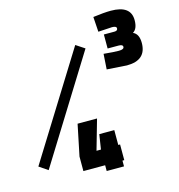

<svg xmlns="http://www.w3.org/2000/svg" viewBox="-352 -913 1049 1125"><g transform="rotate(-15 173.0 -350.5)"><path d="M-224 -29 -171 7 222 -626 169 -661ZM156 65V100H261V65H272V-30H261V-120H170L156 -30H129L181 -212H63L24 -23V65ZM310 -475 431 -467Q549 -467 549 -572Q549 -627 514 -642Q543 -659 543 -712Q543 -801 422 -801Q382 -801 314 -792L320 -701L404 -706Q431 -706 431 -692Q431 -677 411 -677H347V-592H413Q439 -592 439 -578Q439 -562 408 -562Q378 -562 316 -568Z"/></g></svg>

Font: Online Auction - Bold
Style: Bold
Weight: 500
Designer: Mohamed Mostafa, the designer of Online Auction
Foundry: Kief Type Foundry
Version: ""